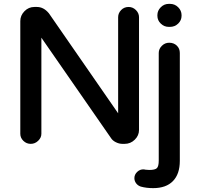

<svg xmlns="http://www.w3.org/2000/svg" viewBox="-20 -731 1040 993"><path d="M794 -649V-653Q794 -676 811.5 -693.5Q829 -711 853 -711H859Q884 -711 901.5 -693.5Q919 -676 919 -653V-649Q919 -626 901.5 -609Q884 -592 859 -592H853Q829 -592 811.5 -609Q794 -626 794 -649ZM85 -622Q85 -651 106.5 -673Q128 -695 158 -695H171Q206 -695 233 -662L591 -145V-642Q591 -663 606.5 -679Q622 -695 645 -695Q667 -695 683 -679Q699 -663 699 -642V-59Q699 -30 677 -8.5Q655 13 625 13H613Q596 13 579 4.5Q562 -4 554 -17L194 -536V-39Q194 -19 177.5 -3Q161 13 139 13Q117 13 101 -2.5Q85 -18 85 -39ZM724 145 735 147H738Q742 148 752 148Q782 148 791.5 138.5Q801 129 801 99V-457Q801 -478 817 -494Q833 -510 855 -510Q879 -510 894.5 -495Q910 -480 910 -457V101Q910 169 874.5 205.5Q839 242 772 242Q737 242 708 234Q693 229 684 217Q675 205 675 190Q675 172 689.5 158Q704 144 724 145Z"/></svg>

Font: 寒蝉全圆体 Bold
Style: Regular
Weight: 700
Designer: Warren2060
      Designed by Motoya company      

      [Varela Round]
      Joe Prince(Latin component); Avraham Cornf
Foundry: ChillType
Version: Version 3.200